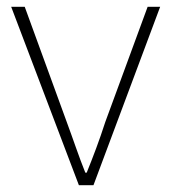

<svg xmlns="http://www.w3.org/2000/svg" viewBox="-20 -547 506 567"><path d="M213 0H256L453 -527H416L291 -187C274 -134 255 -84 236 -37H232C213 -84 196 -136 177 -187L53 -527H13Z"/></svg>

Font: SSpoqa Han Sans Neo Thin
Style: Regular
Weight: 100
Designer: [Spoqa Han Sans Neo] Dong-huui Kim  Younghwa Kang  Yujin Lee  [Noto Sans] Ryoko NISHIZUKA  (kana & ideographs); Paul D. 
Foundry: Spoqa (http://www.spoqa-han-sans.com)
Version: Version 1.000